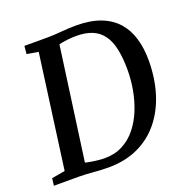

<svg xmlns="http://www.w3.org/2000/svg" viewBox="-140 -876 980 1008"><g transform="rotate(-20 350.0 -371.5)"><path d="M100 -743H237Q274.5 -744 313.5 -747.5Q352.5 -751 390.5 -751Q471.5 -751 528 -729Q584.5 -707 619.8 -666.8Q655 -626.5 671.2 -571.2Q687.5 -516 687.5 -450Q687.5 -351.5 662 -268Q636.5 -184.5 586.8 -122.5Q537 -60.5 464.2 -26.2Q391.5 8 297 8Q275.5 8 254.8 6.8Q234 5.5 213.5 4Q193 2.5 173.2 1.2Q153.5 0 134.5 0H-5.5L-0.5 -40.5L74 -53.5L160 -688L96 -698.5ZM184 -22 170.5 -64Q180.5 -60 203 -55.2Q225.5 -50.5 250.8 -47.5Q276 -44.5 295.5 -44.5Q352 -44.5 396 -67.5Q440 -90.5 472 -130.2Q504 -170 524.8 -220.8Q545.5 -271.5 555.8 -327.8Q566 -384 566 -439.5Q566 -508.5 555 -557.8Q544 -607 520.8 -638.2Q497.5 -669.5 461.2 -684.2Q425 -699 373.5 -699Q351 -699 329.5 -696.8Q308 -694.5 290.8 -691.2Q273.5 -688 263 -685L280 -718.5Z"/></g></svg>

Font: Merriweather 24pt Medium
Style: Italic
Weight: 500
Italic angle: -7.8°
Version: Version 2.101